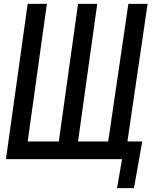

<svg xmlns="http://www.w3.org/2000/svg" viewBox="-20 -798 792 999"><path d="M589 181H677L720 -62H643L748 -778H648L543 -62H386L486 -778H386L286 -62H124L224 -778H124L11 30H615Z"/></svg>

Font: Smiley Sans Oblique
Style: Regular
Weight: 400
Italic angle: -8°
Designer: oooooohmygosh, Nagisa Chen, Janine Sui, Heda Shi, Jian Li
Foundry: atelierAnchor
Version: Version 2.0.1